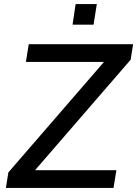

<svg xmlns="http://www.w3.org/2000/svg" viewBox="-20 -922 673 942"><path d="M9 0 21 -76 490 -618H107L121 -705H633L621 -629L152 -87H551L537 0ZM336 -801 351 -902H455L439 -801Z"/></svg>

Font: Nunito Sans SemiBold
Style: Italic
Weight: 600
Italic angle: -9°
Designer: Vernon Adams
Foundry: Vernon Adams
Version: Version 3.006; ttfautohint (v1.8.3)